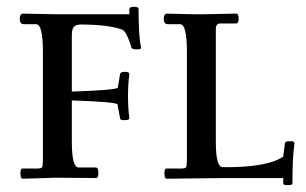

<svg xmlns="http://www.w3.org/2000/svg" viewBox="-20 -523 898 564"><path d="M49 -483 151 -481H360V-497Q360 -503 373.5 -503Q387 -503 387 -497Q387 -418 394 -384Q396 -378 383 -378Q366 -378 366 -384Q352 -430 339 -436Q297 -451 215 -451Q201 -450 196 -443Q191 -436 191 -418V-254Q314 -258 326 -265L333 -307Q335 -312 347.5 -312Q360 -312 360 -305Q356 -276 356 -240.5Q356 -205 360 -176Q360 -170 346.5 -170Q333 -170 333 -174L325 -217Q313 -224 191 -228V-107Q191 -31 211 -31H261Q269 -31 269 -15.5Q269 0 263 0L147 -1L47 2Q40 2 40 -13Q40 -28 46 -28H91Q102 -28 104 -32.5Q106 -37 106 -57V-372Q106 -452 86 -452H50Q38 -452 38 -467.5Q38 -483 49 -483ZM472 -483 551 -481Q562 -481 570 -481L674 -483Q681 -483 681 -468.5Q681 -454 673 -454H627Q614 -454 614 -438V-107Q614 -32 634 -32H660Q770 -34 812 -63L817 -102Q818 -108 827 -108Q836 -108 839 -108Q845 -106 845 -102Q839 -60 839 16Q839 21 825.5 21Q812 21 812 16V0H640L470 2Q463 2 463 -13Q463 -28 469 -28H514Q525 -28 527 -32.5Q529 -37 529 -57V-372Q529 -452 509 -452H473Q461 -452 461 -467.5Q461 -483 472 -483Z"/></svg>

Font: Sedan SC
Style: Regular
Weight: 400
Designer: Sebastian Salazar
Foundry: Sebastian Salazar
Version: Version 1.001